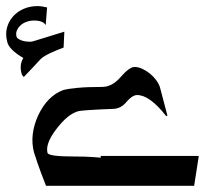

<svg xmlns="http://www.w3.org/2000/svg" viewBox="-26 -451 676 624"><path d="M183.1 -348.1 180.7 -296.4Q154.3 -286.6 135.5 -277.6Q116.7 -268.6 106.4 -259.3Q93.8 -245.1 79.3 -230.2Q64.9 -215.3 51.3 -200.7Q48.8 -203.1 46.9 -205.8Q44.9 -208.5 44.4 -210.9Q36.1 -239.7 49.8 -262.7Q27.3 -275.4 13.7 -289.1Q0 -302.7 -2.4 -314.9Q-8.8 -338.4 -3.7 -359.4Q1.5 -380.4 15.4 -396.5Q29.3 -412.6 50 -421.9Q70.8 -431.2 96.2 -431.2Q108.9 -431.2 127 -426.8L122.6 -369.6Q113.3 -384.3 84.5 -384.3Q71.8 -384.3 60.3 -380.1Q48.8 -376 40.8 -368.7Q32.7 -361.3 28.8 -351.8Q24.9 -342.3 27.8 -331.5Q29.8 -325.7 41.7 -320.6Q53.7 -315.4 71.3 -315.4Q77.6 -315.4 82 -316.9ZM620.1 55.7 605 152.8H123.5Q105.5 106.9 96.2 79.8Q86.9 52.7 84.5 44.4Q69.3 -13.2 98.6 -77.1Q128.4 -139.2 179.2 -158.2Q194.8 -162.6 226.1 -165.5Q257.3 -168.5 305.7 -168.5Q338.4 -168.5 365.7 -200.2Q394.5 -233.4 411.6 -233.4Q423.3 -233.4 436.5 -227.3Q449.7 -221.2 461.4 -211.7Q473.1 -202.1 481.9 -190.2Q490.7 -178.2 494.1 -166.5L518.1 -75.2L514.2 -73.7Q460.4 -142.1 419.9 -142.1Q404.3 -142.1 385.7 -120.6Q367.7 -98.1 342.8 -97.2Q290.5 -95.2 263.7 -93.3Q236.8 -91.3 231.4 -90.3Q194.8 -82.5 154.3 -27.8Q121.1 17.1 128.4 45.9Q132.3 57.6 212.9 57.6Q254.4 57.6 278.8 59.6Q303.2 61.5 302.2 61.5L300.8 55.7Z"/></svg>

Font: XB Khoramshahr
Style: Oblique
Weight: 400
Italic angle: 12°
Designer: Behnam
Foundry: Irmug
Version: Version 8.005 2009